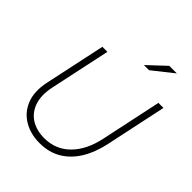

<svg xmlns="http://www.w3.org/2000/svg" viewBox="-251 -1058 1213 1213"><g transform="rotate(45 355.0 -451.5)"><path d="M314 11Q233 11 172 -25Q111 -61 84 -129Q57 -197 77 -292L164 -700H209L123 -297Q105 -212 125 -153Q145 -94 194 -63Q243 -32 313 -32Q414 -32 483.5 -101.5Q553 -171 579 -295L665 -700H710L624 -295Q604 -199 562 -130.5Q520 -62 458 -25.5Q396 11 314 11ZM431 -804 548 -914H616L477 -804Z"/></g></svg>

Font: Red Hat Display VF
Style: Italic
Weight: 300
Italic angle: -12°
Designer: Pentagram, MCKL
Foundry: Pentagram, MCKL
Version: Version 1.023